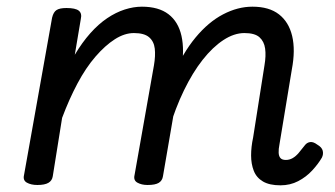

<svg xmlns="http://www.w3.org/2000/svg" viewBox="-20 -539 1004 575"><path d="M820 16Q787 16 767.5 4.5Q748 -7 740 -27.5Q732 -48 732 -73.5Q732 -99 738 -127L772 -343Q777 -372 774 -393.5Q771 -415 757 -427.5Q743 -440 712 -440Q681 -440 649 -419Q617 -398 587 -360Q557 -322 531 -268.5Q505 -215 486 -151H452Q468 -242 497.5 -311Q527 -380 565.5 -426.5Q604 -473 648 -496Q692 -519 736 -519Q786 -519 815.5 -496Q845 -473 855 -431Q865 -389 854 -331L817 -107Q814 -92 814.5 -81.5Q815 -71 820 -65.5Q825 -60 836 -60Q847 -60 856.5 -65.5Q866 -71 874.5 -81Q883 -91 893 -104Q899 -112 908.5 -113.5Q918 -115 930 -106Q944 -98 946.5 -87.5Q949 -77 944 -67Q933 -48 915 -28.5Q897 -9 873 3.5Q849 16 820 16ZM92 15Q73 15 60.5 8Q48 1 52 -15L136 -486Q140 -503 149.5 -509Q159 -515 179 -515Q206 -515 216 -507Q226 -499 222 -482L204 -375Q226 -412 250.5 -439.5Q275 -467 301 -484.5Q327 -502 353.5 -510.5Q380 -519 405 -519Q455 -519 484.5 -496.5Q514 -474 523.5 -431.5Q533 -389 523 -331L468 -11Q466 2 455.5 8.5Q445 15 422 15Q404 15 391.5 8Q379 1 383 -15L441 -343Q446 -372 443.5 -393.5Q441 -415 426.5 -427.5Q412 -440 381 -440Q353 -440 324 -421.5Q295 -403 266 -369.5Q237 -336 212 -289Q187 -242 166 -186L138 -11Q136 2 125 8.5Q114 15 92 15Z"/></svg>

Font: Playwrite ZA
Style: Regular
Weight: 400
Designer: Veronika Burian, José Scaglione
Foundry: TypeTogether
Version: Version 1.002